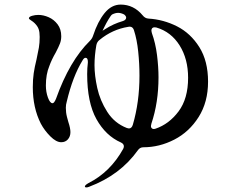

<svg xmlns="http://www.w3.org/2000/svg" viewBox="-20 -775 1040 837"><path d="M627 -694Q693 -690 752 -660Q811 -630 849 -569.5Q887 -509 887 -419Q887 -330 846 -265Q805 -200 740 -166.5Q675 -133 605 -133Q590 -133 581 -120Q504 -12 369 39Q362 42 357 42Q350 42 350 38Q350 32 366 23Q461 -25 517 -126Q520 -132 520 -137Q520 -148 507 -154Q441 -183 400.5 -255.5Q360 -328 360 -452Q360 -477 363 -502V-506Q363 -523 353 -523Q346 -523 340 -512Q297 -442 271 -332Q267 -319 267 -305Q267 -284 272 -265Q277 -246 278 -243Q287 -216 287 -199Q287 -180 276 -167.5Q265 -155 247 -155Q225 -155 199.5 -180.5Q174 -206 158 -236Q123 -305 123 -395Q123 -429 127 -456Q131 -483 139 -515Q146 -547 149.5 -567.5Q153 -588 153 -614Q153 -635 148.5 -648Q144 -661 131 -674Q125 -680 115.5 -686Q106 -692 106 -695Q106 -702 119.5 -706Q133 -710 147 -710Q169 -710 192 -700Q215 -690 231 -669Q247 -648 247 -617Q247 -600 241.5 -585.5Q236 -571 223 -546Q205 -515 195 -487Q180 -451 180 -402Q180 -374 189 -349.5Q198 -325 209 -325Q216 -325 224 -344Q283 -510 372 -597Q382 -607 386 -620Q406 -681 436 -718Q466 -755 506 -755Q563 -755 602 -708Q612 -695 627 -694ZM469 -712Q464 -709 453.5 -691.5Q443 -674 436 -659.5Q429 -645 427 -641L440 -649Q474 -671 515 -683Q522 -685 526 -689Q530 -693 530 -698Q530 -705 521 -712Q507 -719 495 -719Q483 -719 469 -712ZM638 -226Q638 -218 643.5 -214.5Q649 -211 658 -214Q717 -234 758.5 -289.5Q800 -345 800 -436Q800 -518 763 -577Q726 -636 662 -655Q659 -656 654 -656Q640 -656 640 -641Q640 -639 642 -631Q658 -587 664.5 -535Q671 -483 671 -438Q671 -328 640 -236Q638 -228 638 -226ZM533 -217Q539 -215 542 -215Q554 -215 559 -231Q588 -330 588 -445Q588 -497 582.5 -550Q577 -603 564 -643Q558 -662 539 -658Q470 -647 414 -601Q403 -593 400 -578Q392 -532 392 -491Q392 -446 404 -391.5Q416 -337 447.5 -287.5Q479 -238 533 -217Z"/></svg>

Font: Shippori Mincho B1 SemiBold
Style: Regular
Weight: 600
Designer: FONTDASU
Foundry: FONTDASU / Google Inc. / but / Adobe
Version: Version 3.110; ttfautohint (v1.8.3)